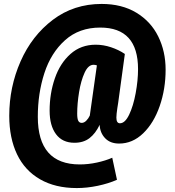

<svg xmlns="http://www.w3.org/2000/svg" viewBox="-20 -732 888 975"><path d="M821 -378Q821 -280 791 -193.5Q761 -107 707 -55Q653 -3 585 -3Q540 -3 514 -30Q488 -57 486 -98Q465 -54 434.5 -30.5Q404 -7 358 -7Q297 -7 264.5 -50.5Q232 -94 232 -170Q232 -257 258.5 -334Q285 -411 338 -458Q391 -505 466 -505Q505 -505 544 -492Q583 -479 614 -458L580 -209Q578 -193 576 -184Q571 -151 571 -135Q571 -106 589 -106Q615 -106 636 -150Q657 -194 669 -259Q681 -324 681 -381Q681 -592 489 -592Q382 -592 310.5 -528Q239 -464 205.5 -361Q172 -258 172 -139Q172 103 385 103Q428 103 472 93.5Q516 84 550 69L574 181Q531 200 476.5 211.5Q422 223 370 223Q261 223 183.5 178.5Q106 134 66.5 51.5Q27 -31 27 -144Q27 -290 84.5 -420.5Q142 -551 248.5 -631.5Q355 -712 496 -712Q599 -712 672.5 -667.5Q746 -623 783.5 -547Q821 -471 821 -378ZM436 -145 472 -400Q464 -403 455 -403Q428 -403 409.5 -362.5Q391 -322 381.5 -264Q372 -206 372 -155Q372 -129 377.5 -118.5Q383 -108 395 -108Q407 -108 418 -119Q429 -130 436 -145Z"/></svg>

Font: Fira Sans Extra Condensed ExtraBold
Style: Italic
Weight: 800
Width: 3
Italic angle: -8°
Designer: Carrois Corporate & Edenspiekermann AG
Foundry: Carrois Corporate GbR & Edenspiekermann AG
Version: Version 4.203